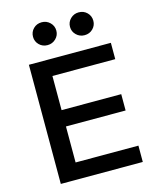

<svg xmlns="http://www.w3.org/2000/svg" viewBox="-135 -1024 896 1113"><g transform="rotate(-15 313.5 -467.0)"><path d="M581 0H89V-715H581V-617H204V-98H581ZM562 -314H194V-412H562ZM446 -797Q417 -797 396.5 -817Q376 -837 376 -865Q376 -894 396.5 -914Q417 -934 446 -934Q476 -934 496 -914Q516 -894 516 -865Q516 -837 496 -817Q476 -797 446 -797ZM224 -797Q194 -797 174 -817Q154 -837 154 -865Q154 -894 174 -914Q194 -934 224 -934Q253 -934 273.5 -914Q294 -894 294 -865Q294 -837 273.5 -817Q253 -797 224 -797Z"/></g></svg>

Font: Wix Madefor Display SemiBold
Style: Regular
Weight: 600
Designer: Dalton Maag Ltd
Foundry: Dalton Maag Ltd
Version: Version 3.100